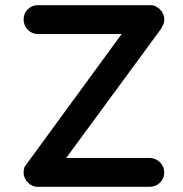

<svg xmlns="http://www.w3.org/2000/svg" viewBox="-20 -720 707 740"><path d="M603 -614V-612L235 -111H557Q580 -111 596.5 -94.5Q613 -78 613 -55Q613 -32 596.5 -16Q580 0 557 0H126Q120 0 116 -1Q114 -1 113 -2Q112 -2 110 -2.5Q108 -3 106 -3L105 -4Q104 -5 103 -6Q102 -6 98 -8L94 -10V-11Q93 -11 91 -13Q88 -16 87 -18Q85 -19 83 -21Q82 -22 81 -23Q80 -24 80 -25Q80 -27 79 -28L78 -30Q78 -31 76.5 -32.5Q75 -34 75 -35Q74 -36 74 -38Q74 -40 73 -41L72 -42Q72 -44 72 -45Q72 -47 71.5 -49Q71 -51 71 -52V-55V-56Q71 -61 72 -63V-68Q73 -69 73 -70Q73 -71 73.5 -71.5Q74 -72 74 -73V-75Q75 -77 75 -78Q78 -80 78 -82Q79 -83 81 -87H82L449 -589H126Q103 -589 87 -605.5Q71 -622 71 -645Q71 -668 87 -684Q103 -700 126 -700H557H558H565Q566 -700 567 -699.5Q568 -699 569 -699Q571 -699 572.5 -698.5Q574 -698 575 -698Q576 -698 577 -697Q578 -696 579 -696Q581 -696 584 -693Q585 -692 586.5 -691Q588 -690 589 -690H590L593 -687L597 -683Q598 -682 600 -679Q603 -678 604 -675Q606 -671 607 -670Q607 -668 609 -666Q609 -664 610 -662V-660Q612 -658 612 -655Q613 -652 613 -649V-645V-638Q612 -636 612 -634Q612 -632 611 -630.5Q610 -629 610 -628L608 -622L607 -621Q606 -620 606 -619Q604 -615 603 -614Z"/></svg>

Font: Quicksand
Style: Bold
Weight: 700
Designer: Andrew Paglinawan
Foundry: Andrew Paglinawan
Version: 1.002